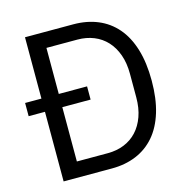

<svg xmlns="http://www.w3.org/2000/svg" viewBox="-103 -798 881 898"><g transform="rotate(-15 337.0 -349.0)"><path d="M96 -337H17V-401H96V-698H330Q395 -698 448 -676Q501 -654 538.5 -610.5Q576 -567 596 -501.5Q616 -436 616 -349Q616 -262 596 -196.5Q576 -131 538.5 -87.5Q501 -44 448 -22Q395 0 330 0H96ZM330 -74Q373 -74 409 -88.5Q445 -103 471 -131Q497 -159 511.5 -199.5Q526 -240 526 -292V-406Q526 -458 511.5 -498.5Q497 -539 471 -567Q445 -595 409 -609.5Q373 -624 330 -624H180V-401H317V-337H180V-74Z"/></g></svg>

Font: IBM Plex Sans Thai
Style: Regular
Weight: 400
Designer: Mike Abbink, Paul van der Laan, Pieter van Rosmalen, Ben Mitchell, Mark Frömberg
Foundry: Bold Monday
Version: Version 1.2